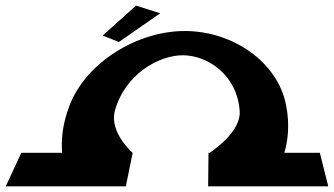

<svg xmlns="http://www.w3.org/2000/svg" viewBox="-21 -663 1184 681"><path d="M343.2 -537 400.7 -514 547.3 -616 461.4 -643ZM386.2 -269C421.1 -399 541.5 -467 627.5 -467C713.5 -467 820.1 -399 829.2 -269C834.4 -192 722.5 -121 722.5 -121H724.5H718.5L717.3 -2H1143.3L1113.5 -121H987.5C999.8 -162 1007.7 -220 993.5 -291C963.8 -443 804.6 -553 634.6 -553C465.6 -553 285.6 -442 226.5 -291C198.7 -220 195.8 -162 199.5 -121H54.5L-0.7 -2H425.3L449.4 -120H450.4C450.4 -120 366.4 -192 386.2 -269Z"/></svg>

Font: Hussar Milosc
Style: Obl
Weight: 700
Foundry: Cannot Into Space Fonts
Version: Version 1.02